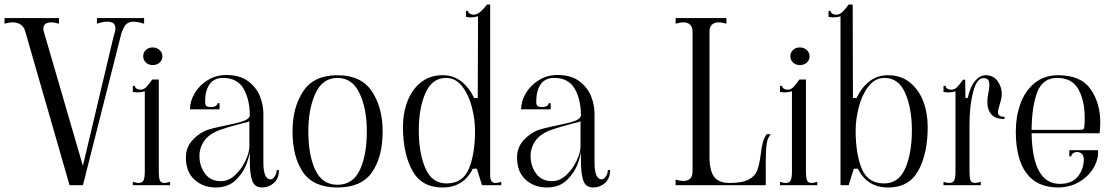

<svg xmlns="http://www.w3.org/2000/svg" viewBox="-30 -820 4926 850"><path d="M608 -740V-715Q579 -724 562 -724Q532 -724 519 -700Q512 -686 507 -671L349 -47V-46L337 0H278L82 -680Q77 -700 62.5 -710.5Q48 -721 26 -721Q9 -721 -10 -715V-740H231V-715Q212 -721 196 -721Q180 -721 171 -714Q162 -707 162 -694Q162 -685 164 -680L337 -86L472 -655L479 -680Q481 -686 481 -695Q481 -724 445 -724Q425 -724 399 -715V-740Z M604 -571Q604 -588 616 -599Q628 -610 646 -610Q664 -610 676.5 -598.5Q689 -587 689 -571Q689 -554 677 -543Q665 -532 646 -532Q628 -532 616 -543Q604 -554 604 -571ZM583 -10Q601 -10 606 -22.5Q611 -35 611 -60V-416Q596 -411 579 -411Q572 -411 558 -413V-440H567Q567 -433 574.5 -428Q582 -423 592 -423Q606 -423 617 -434Q628 -445 644 -468H673V-60Q673 -34 677.5 -22Q682 -10 698 -10Q706 -10 723 -15V0H558V-15Q575 -10 583 -10Z M793 -123Q793 -169 824 -201.5Q855 -234 892 -246Q911 -252 936.5 -257.5Q962 -263 971 -265Q1021 -275 1046 -283.5Q1071 -292 1076 -307Q1076 -379 1048.5 -427Q1021 -475 957 -475Q917 -475 897.5 -446.5Q878 -418 878 -370Q878 -357 883 -351.5Q888 -346 906 -346Q917 -346 925 -351Q933 -356 933 -363H942V-336H811Q811 -372 832 -407.5Q853 -443 890 -465.5Q927 -488 972 -488Q1032 -488 1068.5 -460.5Q1105 -433 1120.5 -394.5Q1136 -356 1136 -318V-101Q1136 -26 1168 -26Q1178 -26 1186.5 -39.5Q1195 -53 1195 -67H1205Q1205 -30 1182.5 -10Q1160 10 1131 10Q1097 10 1086.5 -20Q1076 -50 1076 -104V-150Q1076 -136 1062.5 -97Q1049 -58 1015 -24Q981 10 925 10Q869 10 831 -24.5Q793 -59 793 -123ZM1074 -171V-285Q1074 -282 1064 -279Q1054 -276 1039 -273Q974 -256 944 -245Q897 -228 875 -197.5Q853 -167 853 -129Q853 -85 877.5 -51.5Q902 -18 948 -18Q982 -18 1011 -45Q1040 -72 1057 -109Q1074 -146 1074 -171Z M1265 -239Q1265 -344 1312 -415.5Q1359 -487 1464 -487Q1569 -487 1616.5 -415.5Q1664 -344 1664 -239Q1664 -125 1617 -57.5Q1570 10 1464 10Q1358 10 1311.5 -57.5Q1265 -125 1265 -239ZM1594 -239Q1594 -338 1562 -406.5Q1530 -475 1464 -475Q1398 -475 1366.5 -406.5Q1335 -338 1335 -239Q1335 -133 1366 -67.5Q1397 -2 1464 -2Q1532 -2 1563 -67.5Q1594 -133 1594 -239Z M1754 -258Q1754 -320 1774 -372Q1794 -424 1833.5 -455.5Q1873 -487 1930 -487Q1978 -487 2013 -459Q2048 -431 2069 -386H2085L2086 -647V-748Q2071 -743 2054 -743Q2047 -743 2033 -745V-772H2042Q2042 -765 2049.5 -760Q2057 -755 2067 -755Q2082 -755 2097.5 -768.5Q2113 -782 2126 -800H2140V-39Q2142 -10 2163 -10Q2175 -10 2189 -15V0H2104L2081 -73H2063Q2022 10 1929 10Q1836 10 1795 -65.5Q1754 -141 1754 -258ZM2073 -242Q2073 -290 2059.5 -344Q2046 -398 2017 -436.5Q1988 -475 1945 -475Q1883 -475 1853.5 -408Q1824 -341 1824 -243Q1824 -143 1853 -75.5Q1882 -8 1947 -8Q2019 -8 2046 -73.5Q2073 -139 2073 -242Z M2259 -123Q2259 -169 2290 -201.5Q2321 -234 2358 -246Q2377 -252 2402.5 -257.5Q2428 -263 2437 -265Q2487 -275 2512 -283.5Q2537 -292 2542 -307Q2542 -379 2514.5 -427Q2487 -475 2423 -475Q2383 -475 2363.5 -446.5Q2344 -418 2344 -370Q2344 -357 2349 -351.5Q2354 -346 2372 -346Q2383 -346 2391 -351Q2399 -356 2399 -363H2408V-336H2277Q2277 -372 2298 -407.5Q2319 -443 2356 -465.5Q2393 -488 2438 -488Q2498 -488 2534.5 -460.5Q2571 -433 2586.5 -394.5Q2602 -356 2602 -318V-101Q2602 -26 2634 -26Q2644 -26 2652.5 -39.5Q2661 -53 2661 -67H2671Q2671 -30 2648.5 -10Q2626 10 2597 10Q2563 10 2552.5 -20Q2542 -50 2542 -104V-150Q2542 -136 2528.5 -97Q2515 -58 2481 -24Q2447 10 2391 10Q2335 10 2297 -24.5Q2259 -59 2259 -123ZM2540 -171V-285Q2540 -282 2530 -279Q2520 -276 2505 -273Q2440 -256 2410 -245Q2363 -228 2341 -197.5Q2319 -167 2319 -129Q2319 -85 2343.5 -51.5Q2368 -18 2414 -18Q2448 -18 2477 -45Q2506 -72 2523 -109Q2540 -146 2540 -171Z M3383 -226Q3369 -213 3364.5 -185Q3360 -157 3360 -102V0H2961V-25Q2980 -19 2996 -19Q3015 -19 3025.5 -29.5Q3036 -40 3036 -60V-680Q3036 -700 3025.5 -710.5Q3015 -721 2996 -721Q2980 -721 2961 -715V-740H3186V-715Q3167 -721 3151 -721Q3132 -721 3121.5 -710.5Q3111 -700 3111 -680V-125Q3111 -66 3131 -38Q3151 -10 3201 -10Q3257 -10 3285 -25.5Q3313 -41 3322 -64.5Q3331 -88 3337 -131Q3341 -164 3346 -185Q3351 -206 3364 -226Z M3469 -571Q3469 -588 3481 -599Q3493 -610 3511 -610Q3529 -610 3541.5 -598.5Q3554 -587 3554 -571Q3554 -554 3542 -543Q3530 -532 3511 -532Q3493 -532 3481 -543Q3469 -554 3469 -571ZM3448 -10Q3466 -10 3471 -22.5Q3476 -35 3476 -60V-416Q3461 -411 3444 -411Q3437 -411 3423 -413V-440H3432Q3432 -433 3439.5 -428Q3447 -423 3457 -423Q3471 -423 3482 -434Q3493 -445 3509 -468H3538V-60Q3538 -34 3542.5 -22Q3547 -10 3563 -10Q3571 -10 3588 -15V0H3423V-15Q3440 -10 3448 -10Z M3647 -772Q3647 -765 3654.5 -760Q3662 -755 3672 -755Q3687 -755 3700 -767.5Q3713 -780 3727 -800H3745L3746 -386H3762Q3783 -431 3818 -459Q3853 -487 3901 -487Q3958 -487 3997.5 -455.5Q4037 -424 4057 -372Q4077 -320 4077 -258Q4077 -141 4036 -65.5Q3995 10 3902 10Q3809 10 3768 -73H3750L3727 0H3691V-748Q3676 -743 3659 -743Q3652 -743 3638 -745V-772ZM3884 -8Q3949 -8 3978 -75.5Q4007 -143 4007 -243Q4007 -341 3977.5 -408Q3948 -475 3886 -475Q3843 -475 3814 -436.5Q3785 -398 3771.5 -344Q3758 -290 3758 -242Q3758 -139 3785 -73.5Q3812 -8 3884 -8Z M4396 -358Q4388 -332 4388 -323Q4388 -303 4417 -303V-293Q4376 -293 4358.5 -314Q4341 -335 4341 -368Q4341 -384 4344 -399Q4350 -428 4350 -444Q4350 -461 4343.5 -467.5Q4337 -474 4323 -474Q4294 -474 4278 -412.5Q4262 -351 4262 -269V-60Q4262 -34 4266.5 -22Q4271 -10 4287 -10Q4295 -10 4312 -15V0H4147V-15Q4164 -10 4172 -10Q4190 -10 4195 -22.5Q4200 -35 4200 -60V-416Q4185 -411 4168 -411Q4161 -411 4147 -413V-440H4156Q4156 -433 4163.5 -428Q4171 -423 4181 -423Q4196 -423 4207 -434Q4218 -445 4233 -467H4243L4244 -386H4254Q4266 -438 4287.5 -462.5Q4309 -487 4333 -487Q4368 -487 4386.5 -461Q4405 -435 4405 -403Q4405 -391 4401 -376Q4397 -361 4396 -358Z M4467 -239Q4467 -303 4487 -359.5Q4507 -416 4549.5 -451.5Q4592 -487 4654 -487Q4755 -487 4798 -425.5Q4841 -364 4841 -278Q4841 -263 4839 -239L4838 -230H4537Q4541 -6 4662 -6Q4716 -6 4742 -39Q4768 -72 4768 -114Q4768 -131 4759.5 -139Q4751 -147 4738 -147Q4728 -147 4720.5 -141.5Q4713 -136 4713 -128H4704V-155H4831Q4834 -117 4812.5 -79Q4791 -41 4750 -16Q4709 9 4656 10Q4561 10 4514 -53.5Q4467 -117 4467 -239ZM4771 -266Q4772 -277 4772 -299Q4772 -375 4744 -425Q4716 -475 4650 -475Q4586 -475 4562 -412Q4538 -349 4537 -245H4745Q4763 -245 4766.5 -248.5Q4770 -252 4771 -266Z"/></svg>

Font: Viaoda Libre
Style: Regular
Weight: 400
Designer: Gydient
Version: Version 2.000